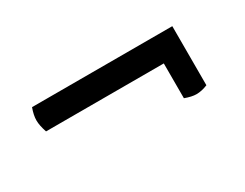

<svg xmlns="http://www.w3.org/2000/svg" viewBox="-35 -547 604 473"><g transform="rotate(-30 266.5 -310.5)"><path d="M459 -398V-230Q442 -223 427 -223Q414 -223 395 -230V-329H60Q53 -350 53 -364Q53 -379 60 -398Z"/></g></svg>

Font: Arima Madurai Black
Style: Regular
Weight: 900
Designer: Joana Correia and Natanael Gama
Foundry: NDISCOVER
Version: Version 1.019